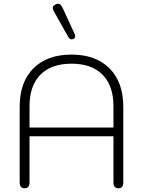

<svg xmlns="http://www.w3.org/2000/svg" viewBox="-20 -1004 770 1034"><path d="M86 -22V-429Q86 -562 160 -636Q234 -710 365 -710Q496 -710 570 -635.5Q644 -561 644 -429V-22Q644 10 618 10Q591 10 591 -22V-270H139V-22Q139 10 112 10Q86 10 86 -22ZM591 -317V-432Q591 -542 532.5 -601.5Q474 -661 365 -661Q256 -661 197.5 -601.5Q139 -542 139 -432V-317ZM367 -792Q355 -792 347 -806L270 -943Q264 -954 264 -961Q264 -973 279 -980Q286 -984 293 -984Q307 -984 318 -960L382 -821Q385 -815 385 -809Q385 -798 375 -794Z"/></svg>

Font: Kodchasan ExtraLight
Style: Regular
Weight: 275
Version: Version 1.000; ttfautohint (v1.6)